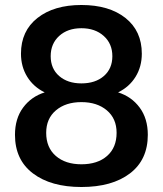

<svg xmlns="http://www.w3.org/2000/svg" viewBox="-20 -734 652 769"><path d="M40 -194Q40 -259 72.5 -303Q105 -347 159 -364Q114 -386 89 -426.5Q64 -467 64 -519Q64 -610 130 -662Q196 -714 306 -714Q417 -714 482.5 -662Q548 -610 548 -519Q548 -467 523 -426.5Q498 -386 453 -364Q507 -347 539.5 -303Q572 -259 572 -194Q572 -94 500.5 -39.5Q429 15 306 15Q184 15 112 -39.5Q40 -94 40 -194ZM430 -509Q430 -559 395.5 -590Q361 -621 306 -621Q251 -621 217 -590Q183 -559 183 -509Q183 -459 217 -429.5Q251 -400 306 -400Q362 -400 396 -429.5Q430 -459 430 -509ZM447 -202Q447 -259 408 -292Q369 -325 306 -325Q243 -325 204 -292Q165 -259 165 -202Q165 -143 203.5 -109.5Q242 -76 306 -76Q371 -76 409 -109.5Q447 -143 447 -202Z"/></svg>

Font: Prompt Medium
Style: Regular
Weight: 500
Designer: Katatrad Team
Foundry: CadsonDemak
Version: Version 1.001